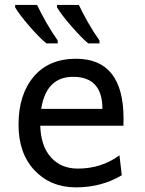

<svg xmlns="http://www.w3.org/2000/svg" viewBox="-20 -767 605 799"><path d="M296.4 12.7Q190.9 12.7 124 -57.9Q57.1 -128.4 57.1 -248.5Q57.1 -373 120.1 -447.8Q183.1 -522.5 296.4 -522.5Q494.1 -522.5 494.1 -272.9Q494.1 -250.5 493.7 -243.7H147.5Q150.4 -157.2 192.9 -111.3Q234.9 -65.4 303.7 -65.4Q401.9 -65.4 477.1 -120.6L486.8 -37.6Q401.9 12.7 296.4 12.7ZM406.2 -314Q406.2 -447.3 284.2 -447.3Q172.4 -447.3 151.4 -314ZM394 -586.4H347.2Q321.8 -606.9 278.6 -656.2Q235.4 -705.6 217.3 -736.3V-746.6H308.1Q321.8 -716.8 345.9 -674.3Q370.1 -631.8 394 -598.6ZM220.2 -586.4H173.3Q146 -607.9 103.5 -656.7Q61 -705.6 43 -736.3V-746.6H134.3Q147.9 -716.8 172.1 -674.3Q196.3 -631.8 220.2 -598.6Z"/></svg>

Font: Cadman
Style: Regular
Weight: 400
Designer: Paul James MIller
Foundry: High-Logic / Made with FontCreator
Version: Version 2.114;March 28, 2021;FontCreator 13.0.0.2683 64-bit